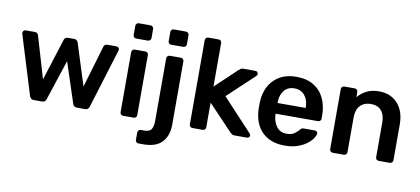

<svg xmlns="http://www.w3.org/2000/svg" viewBox="-79 -1010 3248 1485"><g transform="rotate(10 1545.0 -268.0)"><path d="M208 0Q194 0 186.5 -7Q179 -14 175 -25L32 -489Q31 -494 31 -498Q31 -507 37.5 -513.5Q44 -520 52 -520H126Q138 -520 145 -513.5Q152 -507 153 -501L251 -170L355 -498Q357 -505 364 -512.5Q371 -520 385 -520H435Q448 -520 455.5 -512.5Q463 -505 465 -498L569 -170L667 -501Q668 -507 675 -513.5Q682 -520 693 -520H767Q776 -520 782.5 -513.5Q789 -507 789 -498Q789 -494 787 -489L644 -25Q640 -14 633 -7Q626 0 612 0H547Q533 0 525 -7Q517 -14 514 -25L410 -341L306 -25Q303 -14 295 -7Q287 0 272 0Z M906 -606Q896 -606 889 -613Q882 -620 882 -630V-702Q882 -712 889 -719Q896 -726 906 -726H997Q1007 -726 1014.5 -719Q1022 -712 1022 -702V-630Q1022 -620 1014.5 -613Q1007 -606 997 -606ZM910 0Q900 0 893 -7Q886 -14 886 -24V-496Q886 -506 893 -513Q900 -520 910 -520H993Q1004 -520 1010.5 -513Q1017 -506 1017 -496V-24Q1017 -14 1010.5 -7Q1004 0 993 0Z M1181 -606Q1170 -606 1163.5 -613Q1157 -620 1157 -630V-702Q1157 -712 1163.5 -719Q1170 -726 1181 -726H1275Q1286 -726 1293 -719Q1300 -712 1300 -702V-630Q1300 -620 1293 -613Q1286 -606 1275 -606ZM1064 190Q1054 190 1047 183Q1040 176 1040 166V108Q1040 98 1047 91Q1054 84 1064 84H1090Q1135 84 1148 59.5Q1161 35 1161 -1V-496Q1161 -506 1168 -513Q1175 -520 1185 -520H1272Q1282 -520 1289 -513Q1296 -506 1296 -496V1Q1296 89 1248.5 139.5Q1201 190 1102 190Z M1454 0Q1444 0 1437 -7Q1430 -14 1430 -24V-686Q1430 -696 1437 -703Q1444 -710 1454 -710H1535Q1546 -710 1552.5 -703Q1559 -696 1559 -686V-344L1727 -503Q1737 -511 1743.5 -515.5Q1750 -520 1764 -520H1857Q1867 -520 1873 -514Q1879 -508 1879 -498Q1879 -488 1869 -480L1663 -287L1894 -39Q1904 -30 1904 -22Q1904 -12 1897.5 -6Q1891 0 1882 0H1787Q1772 0 1765 -4.5Q1758 -9 1750 -17L1559 -218V-24Q1559 -14 1552.5 -7Q1546 0 1535 0Z M2179 10Q2068 10 2002.5 -54Q1937 -118 1933 -236Q1933 -245 1933 -261Q1933 -277 1933 -286Q1938 -399 2003.5 -464.5Q2069 -530 2179 -530Q2260 -530 2315 -496.5Q2370 -463 2398 -403.5Q2426 -344 2426 -266V-245Q2426 -235 2419 -228Q2412 -221 2401 -221H2069V-213Q2071 -161 2098.5 -122Q2126 -83 2178 -83Q2220 -83 2242.5 -101Q2265 -119 2273 -129Q2282 -140 2287 -143Q2292 -146 2304 -146H2390Q2400 -146 2406 -140Q2412 -134 2412 -125Q2411 -109 2395.5 -86Q2380 -63 2350.5 -41Q2321 -19 2278 -4.5Q2235 10 2179 10ZM2069 -305H2290V-308Q2290 -366 2260.5 -402.5Q2231 -439 2179 -439Q2126 -439 2097.5 -402.5Q2069 -366 2069 -308Z M2556 0Q2546 0 2539 -7Q2532 -14 2532 -24V-496Q2532 -506 2539 -513Q2546 -520 2556 -520H2638Q2648 -520 2655 -513Q2662 -506 2662 -496V-455Q2688 -487 2728.5 -508.5Q2769 -530 2829 -530Q2920 -530 2974.5 -469.5Q3029 -409 3029 -305V-24Q3029 -14 3022 -7Q3015 0 3005 0H2917Q2907 0 2900 -7Q2893 -14 2893 -24V-299Q2893 -357 2864.5 -390Q2836 -423 2782 -423Q2730 -423 2699 -390.5Q2668 -358 2668 -299V-24Q2668 -14 2661 -7Q2654 0 2644 0Z"/></g></svg>

Font: Rubik Medium
Style: Regular
Weight: 500
Designer: Hubert and Fischer
Foundry: Hubert and Fischer
Version: Version 2.300; ttfautohint (v1.8.4.7-5d5b);gftools[0.9.30]